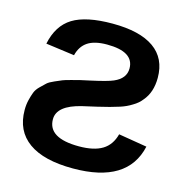

<svg xmlns="http://www.w3.org/2000/svg" viewBox="-105 -797 877 905"><g transform="rotate(15 333.5 -344.0)"><path d="M39 -198Q39 -224 44.5 -246.5Q50 -269 56.5 -286Q63 -303 79 -318.5Q95 -334 105 -343.5Q115 -353 139.5 -363.5Q164 -374 174.5 -378.5Q185 -383 216 -391Q247 -399 256.5 -401.5Q266 -404 300 -411Q383 -429 410 -441Q466 -465 466 -514Q466 -596 335 -596Q274 -596 241 -574Q208 -552 197 -507L57 -526Q76 -618 141 -658Q206 -698 335 -698Q468 -698 537 -649.5Q606 -601 606 -506Q606 -435 568 -391Q552 -370 526 -355Q501 -339 470 -329Q427 -315 366 -301L296 -285Q179 -257 179 -190Q179 -98 330 -98Q403 -98 444 -123Q485 -148 499 -202L638 -179Q596 10 330 10Q187 10 113 -43Q39 -96 39 -198Z"/></g></svg>

Font: Libra Sans
Style: Bold
Weight: 700
Foundry: Context Ltd
Version: Version 1.000